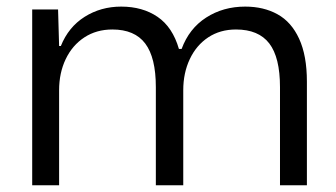

<svg xmlns="http://www.w3.org/2000/svg" viewBox="-20 -553 1002 573"><path d="M76.1 -524.7H153.3L156.4 -415.7H161.6Q184.3 -472.3 232.6 -502.8Q280.9 -533.3 341.7 -533.3Q405.4 -533.3 450.3 -502.7Q495.1 -472.1 514 -406.9H522Q544.4 -467.9 595.3 -500.6Q646.1 -533.3 711.7 -533.3Q766.9 -533.3 808.2 -510.4Q849.6 -487.6 872.7 -437.4Q895.9 -387.1 895.9 -309.4V0H815.6V-293.1Q815.6 -381.7 783.6 -423.4Q751.6 -465 684.3 -465Q636.9 -465 601.4 -441.5Q565.9 -418 546.4 -376.6Q526.9 -335.3 526.9 -283.7V0H445.1V-293.1Q445.1 -381 413.5 -423Q381.9 -465 315.3 -465Q267.9 -465 231.9 -441.5Q195.9 -418 176.1 -376.6Q156.4 -335.3 156.4 -283.7V0H76.1Z"/></svg>

Font: Mona Sans VF XLt
Style: Regular
Weight: 200
Designer: Deni Anggara
Foundry: GitHub
Version: Version 2.000;Glyphs 3.2.3 (3260)